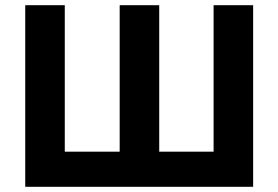

<svg xmlns="http://www.w3.org/2000/svg" viewBox="-20 -718 1070 738"><path d="M77 -698H229V-135H440V-698H592V-135H801V-698H953V0H77Z"/></svg>

Font: Aneliza ExtraBold
Style: Regular
Weight: 800
Designer: Mike Abbink, Paul van der Laan, Pieter van Rosmalen
Foundry: Bold Monday
Version: Version 3.001;September 8, 2019;FontCreator 11.5.0.2425 64-b